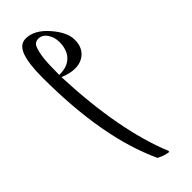

<svg xmlns="http://www.w3.org/2000/svg" viewBox="72 -906 1440 1440"><g transform="rotate(45 791.5 -186.5)"><path d="M508.8 -103.5Q801.8 -115.2 1043.7 -159.9Q1285.6 -204.6 1467.8 -280.3L1477.5 -277.8Q1475.6 -260.3 1468.5 -236.8Q1461.4 -213.4 1446.8 -184.6Q1245.6 -91.3 988 -45.7Q730.5 0 410.6 0Q265.6 0 189.9 -27.3Q114.3 -54.7 114.3 -118.7Q114.3 -208.5 207.8 -290.5Q301.3 -372.6 381.3 -372.6Q454.6 -372.6 495.4 -330.1Q536.1 -287.6 536.1 -221.7Q536.1 -168 508.8 -103.5ZM485.4 -103.5V-109.9Q485.4 -191.4 439.5 -235.4Q393.6 -279.3 311 -279.3Q261.7 -279.3 221.9 -252.7Q182.1 -226.1 182.1 -184.6Q182.1 -146 219 -131.3Q255.9 -116.7 313 -110.1Q370.1 -103.5 466.8 -103.5Z"/></g></svg>

Font: Noto Nastaliq Urdu
Style: Regular
Weight: 400
Designer: Monotype Design Team
Foundry: Monotype Imaging Inc.
Version: Version 1.02 uh